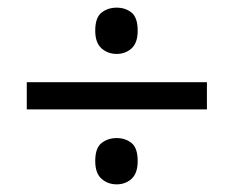

<svg xmlns="http://www.w3.org/2000/svg" viewBox="-20 -603 612 502"><path d="M285 -462Q262 -462 245.5 -476.5Q229 -491 229 -523Q229 -557 245.5 -570Q262 -583 285 -583Q308 -583 324 -570Q340 -557 340 -523Q340 -491 324 -476.5Q308 -462 285 -462ZM50 -317V-388H521V-317ZM285 -121Q262 -121 245.5 -135.5Q229 -150 229 -182Q229 -216 245.5 -229Q262 -242 285 -242Q308 -242 324 -229Q340 -216 340 -182Q340 -150 324 -135.5Q308 -121 285 -121Z"/></svg>

Font: Noto Sans Old North Arabian
Style: Regular
Weight: 400
Designer: Monotype Design Team
Foundry: Monotype Imaging Inc.
Version: Version 2.001; ttfautohint (v1.8.4.7-5d5b)